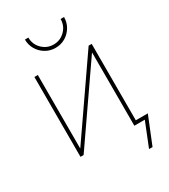

<svg xmlns="http://www.w3.org/2000/svg" viewBox="-214 -832 955 1088"><g transform="rotate(-30 263.0 -288.5)"><path d="M447.3 0H424.8V-478.5H423.8L92.8 0H72.3V-522.5H94.7V-43.5H96.2L427.2 -522.5H447.3ZM259.8 -605Q224.1 -605 195.1 -622.3Q166 -639.6 148.9 -668.7Q131.8 -697.8 131.8 -732.9H154.3Q154.3 -688.5 185.3 -657.7Q216.3 -627 259.8 -627Q303.2 -627 334.2 -657.7Q365.2 -688.5 365.2 -732.9H387.7Q387.7 -697.8 370.6 -668.7Q353.5 -639.6 324.7 -622.3Q295.9 -605 259.8 -605ZM430.7 156.2 493.2 0H431.6V-22.5H525.9L453.6 156.2Z"/></g></svg>

Font: Inter 28pt Thin
Style: Regular
Weight: 250
Designer: Rasmus Andersson
Foundry: rsms
Version: Version 4.001;git-66647c0bb